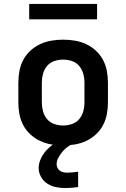

<svg xmlns="http://www.w3.org/2000/svg" viewBox="-20 -729 640 973"><path d="M300 8Q270 8 240.5 3Q211 -2 184 -14.5Q157 -27 134.5 -47.5Q112 -68 98 -94.5Q84 -121 78.5 -150.5Q73 -180 73 -210V-310Q73 -340 78.5 -369.5Q84 -399 98 -425.5Q112 -452 134.5 -472.5Q157 -493 184 -505.5Q211 -518 240.5 -523Q270 -528 300 -528Q330 -528 359.5 -523Q389 -518 416 -505.5Q443 -493 465.5 -472.5Q488 -452 502 -425.5Q516 -399 521.5 -369.5Q527 -340 527 -310V-210Q527 -180 521.5 -150.5Q516 -121 502 -94.5Q488 -68 465.5 -47.5Q443 -27 416 -14.5Q389 -2 359.5 3Q330 8 300 8ZM300 -93Q323 -93 345 -100.5Q367 -108 381.5 -125.5Q396 -143 402 -165Q408 -187 408 -210V-310Q408 -333 402 -355Q396 -377 381.5 -394.5Q367 -412 345 -419.5Q323 -427 300 -427Q277 -427 255 -419.5Q233 -412 218.5 -394.5Q204 -377 198 -355Q192 -333 192 -310V-210Q192 -187 198 -165Q204 -143 218.5 -125.5Q233 -108 255 -100.5Q277 -93 300 -93ZM312 224Q288 224 264.5 219.5Q241 215 220.5 202Q200 189 188 167.5Q176 146 176 123Q176 102 184 82Q192 62 204.5 45.5Q217 29 233 15.5Q249 2 267 -8H349V0Q333 7 319.5 17.5Q306 28 295 41.5Q284 55 275.5 70.5Q267 86 267 103Q267 113 271.5 122Q276 131 284 136.5Q292 142 301.5 144Q311 146 321 146Q335 146 348.5 144.5Q362 143 376 141V219Q360 221 344 222.5Q328 224 312 224ZM128 -631V-709H472V-631Z"/></svg>

Font: Iosevka SS04 Extended
Style: Bold
Weight: 700
Width: 7
Monospace: yes
Designer: Belleve Invis
Foundry: Belleve Invis
Version: Version 19.0.0; ttfautohint (v1.8.4)